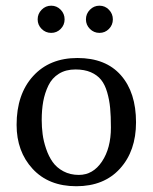

<svg xmlns="http://www.w3.org/2000/svg" viewBox="-20 -642 534 672"><path d="M244.1 -398.9Q210.4 -398.9 186.3 -384Q162.1 -369.1 149.4 -342.8Q136.7 -316.4 131.3 -286.9Q126 -257.3 126 -222.2Q126 -196.8 129.2 -172.4Q132.3 -147.9 141.4 -121.3Q150.4 -94.7 164.3 -75Q178.2 -55.2 201.9 -42.5Q225.6 -29.8 255.9 -29.8Q305.7 -29.8 336.9 -76.7Q368.2 -123.5 368.2 -195.8Q368.2 -235.4 365.5 -263.9Q362.8 -292.5 355 -319.3Q347.2 -346.2 333.7 -362.8Q320.3 -379.4 297.9 -389.2Q275.4 -398.9 244.1 -398.9ZM38.1 -205.1Q38.1 -312 95.7 -375.5Q153.3 -439 251 -439Q350.1 -439 403.1 -378.7Q456.1 -318.4 456.1 -213.9Q456.1 -113.8 400.1 -52Q344.2 9.8 247.1 9.8Q150.4 9.8 94.2 -51Q38.1 -111.8 38.1 -205.1ZM294.7 -540.8Q280.8 -554.7 280.8 -574.2Q280.8 -593.8 294.7 -607.9Q308.6 -622.1 328.1 -622.1Q347.7 -622.1 361.3 -607.9Q375 -593.8 375 -574.2Q375 -554.7 361.3 -540.8Q347.7 -526.9 328.1 -526.9Q308.6 -526.9 294.7 -540.8ZM125.7 -540.8Q111.8 -554.7 111.8 -574.2Q111.8 -593.8 125.7 -607.9Q139.6 -622.1 159.2 -622.1Q178.7 -622.1 192.4 -607.9Q206.1 -593.8 206.1 -574.2Q206.1 -554.7 192.4 -540.8Q178.7 -526.9 159.2 -526.9Q139.6 -526.9 125.7 -540.8Z"/></svg>

Font: Linux Biolinum
Style: Regular
Weight: 400
Designer: Philipp H. Poll
Foundry: Philipp H. Poll
Version: Version 0.6.4